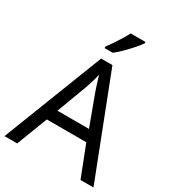

<svg xmlns="http://www.w3.org/2000/svg" viewBox="-221 -1068 1080 1192"><g transform="rotate(30 319.5 -472.0)"><path d="M545 0 459 -221H176L91 0H0L279 -717H360L638 0ZM352 -517Q349 -525 342 -546Q335 -567 328.5 -589.5Q322 -612 318 -624Q311 -593 302 -563.5Q293 -534 287 -517L206 -301H432ZM466 -934Q454 -916 429 -887.5Q404 -859 375.5 -830.5Q347 -802 323 -784H265V-796Q280 -815 297.5 -841Q315 -867 332 -894.5Q349 -922 360 -944H466Z"/></g></svg>

Font: Noto Sans Ethiopic
Style: Regular
Weight: 400
Designer: Monotype Design Team
Foundry: Monotype Imaging Inc.
Version: Version 2.102; ttfautohint (v1.8.4.7-5d5b)